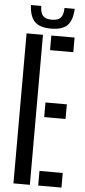

<svg xmlns="http://www.w3.org/2000/svg" viewBox="-63 -986 453 1020"><g transform="rotate(5 164.0 -476.0)"><path d="M49.5 0V-800H137V0ZM181.5 0V-78H305.5V0ZM181.5 -365V-443H295.5V-365ZM181.5 -722V-800H305.5V-722ZM176.5 -836.5Q117 -836.5 89.8 -863.2Q62.5 -890 59.5 -952H114.5Q115 -915.5 129 -899.8Q143 -884 176.5 -884Q210 -884 224 -899.8Q238 -915.5 238.5 -952H293Q290 -890 263 -863.2Q236 -836.5 176.5 -836.5Z"/></g></svg>

Font: Big Shoulders Stencil Display Thin SemiBold
Style: Regular
Weight: 600
Version: Version 2.001